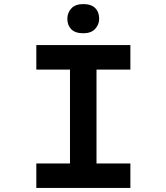

<svg xmlns="http://www.w3.org/2000/svg" viewBox="-20 -921 816 941"><path d="M158 0V-120H323V-580H158V-700H619V-580H453V-120H619V0ZM388 -758Q349 -758 329.5 -777.5Q310 -797 310 -829Q310 -858 329.5 -879.5Q349 -901 388 -901Q427 -901 446.5 -881.5Q466 -862 466 -829Q466 -801 446.5 -779.5Q427 -758 388 -758Z"/></svg>

Font: Lexend Peta Medium
Style: Regular
Weight: 500
Designer: Bonnie Shaver-Troup, Thomas Jockin
Foundry: Lexend
Version: Version 1.007